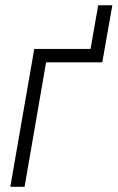

<svg xmlns="http://www.w3.org/2000/svg" viewBox="-20 -716 451 736"><path d="M372.1 -477.1H156.7L74.2 0H19.5L111.3 -528.3H327.1L356.4 -695.8H410.6Z"/></svg>

Font: MAUL Condensed Light Italic
Style: Light Italic
Weight: 300
Italic angle: -12°
Designer: MAUL
Version: Version 1.0; 2020; ttfautohint (v1.8.3)